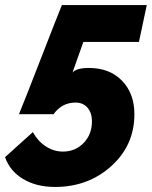

<svg xmlns="http://www.w3.org/2000/svg" viewBox="-28 -731 601 760"><path d="M-8 -109 102 -208Q122 -172 153.5 -151.5Q185 -131 221 -131Q270 -131 303 -165Q336 -199 336 -251Q336 -284 318.5 -304.5Q301 -325 271 -325Q217 -325 184 -279H47Q69 -332 132 -494.5Q195 -657 217 -711H553L522 -565H302L259 -444Q275 -462 324 -462Q406 -462 455 -411.5Q504 -361 504 -279Q504 -156 412.5 -73.5Q321 9 190 9Q116 9 63.5 -22.5Q11 -54 -8 -109Z"/></svg>

Font: Raleway-v4020 ExtraBold
Style: Italic
Weight: 800
Italic angle: -12°
Designer: Matt McInerney, Pablo Impallari, Rodrigo Fuenzalida
Foundry: Matt McInerney, Pablo Impallari, Rodrigo Fuenzalida
Version: Version 4.020;PS 004.020;hotconv 1.0.88;makeotf.lib2.5.64775